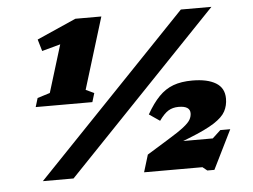

<svg xmlns="http://www.w3.org/2000/svg" viewBox="-51 -772 1124 854"><g transform="rotate(-5 510.5 -345.0)"><path d="M108 0 786 -707H922.5L245 0ZM958.5 -157.5 872.5 16.5H841L820.5 0H560L583.5 -77L676 -134Q726 -164.5 750 -183.2Q774 -202 781.5 -215.8Q789 -229.5 789 -244Q789 -276.5 738 -276.5Q712 -276.5 692.5 -264.8Q673 -253 651 -222L603.5 -254.5Q631 -303 659.5 -332.2Q688 -361.5 723.8 -374.8Q759.5 -388 809 -388Q876 -388 913.8 -365.2Q951.5 -342.5 951.5 -295Q951.5 -264 938.2 -238.8Q925 -213.5 886.8 -188.8Q848.5 -164 773.5 -134.5L745.5 -123.5H877.5L914 -157.5ZM173 -388 238 -599.5 155.5 -577 140 -629.5 315 -707H431L333 -388L370 -370.5L358 -331H105L117 -370.5Z"/></g></svg>

Font: Newsreader Caption ExtraBold
Style: Italic
Weight: 800
Italic angle: -17°
Designer: Hugues Gentile
Foundry: Production Type
Version: Version 1.001